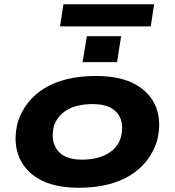

<svg xmlns="http://www.w3.org/2000/svg" viewBox="-20 -871 821 902"><path d="M350 11Q234 11 163 -30Q92 -71 66.5 -141.5Q41 -212 64 -299Q81 -350 112.5 -389.5Q144 -429 190 -457Q236 -485 296 -499.5Q356 -514 431 -514Q547 -514 618 -473.5Q689 -433 714.5 -363.5Q740 -294 717 -206Q700 -155 668.5 -115Q637 -75 591.5 -47Q546 -19 486 -4Q426 11 350 11ZM365 -121Q412 -121 448 -132.5Q484 -144 510 -166Q536 -188 547 -223Q566 -295 532 -338.5Q498 -382 416 -382Q371 -382 334.5 -371.5Q298 -361 272.5 -338.5Q247 -316 234 -282Q216 -210 249.5 -165.5Q283 -121 365 -121ZM262 -747 278 -851H704L688 -747ZM368 -579 388 -701H549L530 -579Z"/></svg>

Font: Nunito Sans 7pt Expanded ExtraBold
Style: Italic
Weight: 800
Width: 7
Italic angle: -9°
Designer: Vernon Adams
Foundry: Vernon Adams
Version: Version 3.101;gftools[0.9.27]